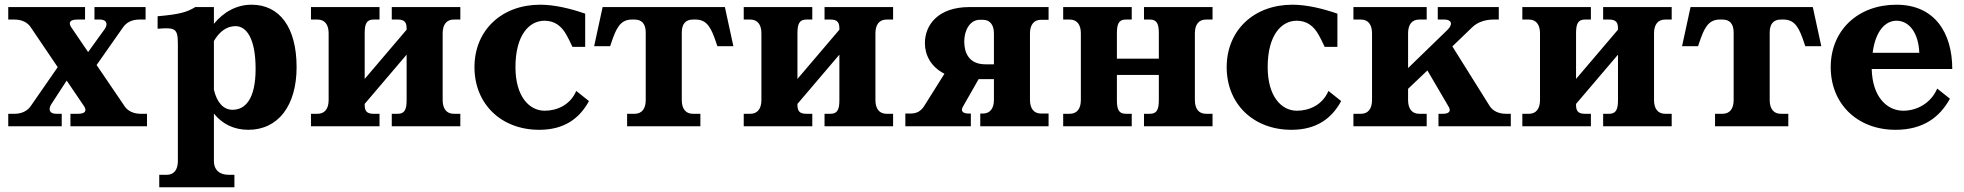

<svg xmlns="http://www.w3.org/2000/svg" viewBox="-20 -536 8337 815"><path d="M15 -453H42C72 -453 97 -441 110 -421L225 -251L110 -85C96 -65 72 -53 42 -53H15V0H242V-53H218C188 -53 185 -74 198 -94L263 -194L337 -85C350 -65 341 -53 311 -53H279V0H604V-53H577C547 -53 522 -65 509 -85L390 -260L503 -421C517 -441 541 -453 571 -453H598V-506H381V-453H405C435 -453 438 -431 424 -412L354 -315L282 -421C269 -441 278 -453 308 -453H341V-506H15Z M888 148V-54C923 -10 973 15 1034 15C1161 15 1239 -88 1239 -251C1239 -421 1166 -516 1048 -516C985 -516 930 -486 888 -435V-506H809C773 -484 741 -475 649 -467V-414C725 -420 735 -415 735 -348V148C735 185 718 206 688 206H656V259H975V206H951C911 206 888 185 888 148ZM888 -155V-362C912 -403 943 -425 980 -425C1026 -425 1065 -373 1065 -244C1065 -115 1021 -70 967 -70C929 -70 901 -100 888 -155Z M1528 -91V-95L1706 -304V-111C1706 -74 1699 -53 1669 -53H1643V0H1934V-53H1906C1876 -53 1859 -74 1859 -111V-395C1859 -432 1876 -453 1906 -453H1934V-506H1643V-453H1669C1699 -453 1706 -439 1706 -415V-410L1528 -201V-395C1528 -432 1535 -453 1565 -453H1591V-506H1300V-453H1328C1358 -453 1375 -432 1375 -395V-111C1375 -74 1358 -53 1328 -53H1300V0H1591V-53H1565C1535 -53 1528 -67 1528 -91Z M2410 -337H2464V-478C2401 -500 2333 -516 2273 -516C2109 -516 1994 -407 1994 -251C1994 -95 2107 15 2269 15C2375 15 2440 -33 2480 -107L2426 -150C2401 -91 2345 -66 2292 -66C2227 -66 2168 -126 2168 -251C2168 -388 2227 -448 2291 -448C2333 -448 2363 -427 2385 -387C2392 -374 2399 -361 2410 -337Z M3057 -506H2538L2502 -340H2570L2575 -355C2595 -414 2612 -453 2662 -453H2674C2704 -453 2721 -435 2721 -398V-111C2721 -74 2704 -53 2674 -53H2642V0H2953V-53H2921C2891 -53 2874 -74 2874 -111V-398C2874 -435 2891 -453 2921 -453H2933C2983 -453 3000 -414 3020 -355L3025 -340H3093Z M3365 -91V-95L3543 -304V-111C3543 -74 3536 -53 3506 -53H3480V0H3771V-53H3743C3713 -53 3696 -74 3696 -111V-395C3696 -432 3713 -453 3743 -453H3771V-506H3480V-453H3506C3536 -453 3543 -439 3543 -415V-410L3365 -201V-395C3365 -432 3372 -453 3402 -453H3428V-506H3137V-453H3165C3195 -453 3212 -432 3212 -395V-111C3212 -74 3195 -53 3165 -53H3137V0H3428V-53H3402C3372 -53 3365 -67 3365 -91Z M4431 -506H4095C3962 -506 3906 -430 3906 -353C3906 -303 3931 -252 3989 -223L3903 -86C3890 -66 3874 -54 3844 -54H3823V0H4101V-54H4092C4065 -54 4056 -66 4069 -86L4134 -200H4199V-112C4199 -75 4182 -54 4152 -54H4141V0H4431V-54H4399C4369 -54 4352 -75 4352 -112V-394C4352 -431 4369 -452 4399 -452H4431ZM4073 -360C4073 -407 4097 -452 4139 -452H4152C4182 -452 4199 -431 4199 -394V-263H4163C4093 -263 4073 -312 4073 -360Z M4721 -111V-218H4899V-111C4899 -74 4892 -53 4862 -53H4836V0H5127V-53H5099C5069 -53 5052 -74 5052 -111V-395C5052 -432 5069 -453 5099 -453H5127V-506H4836V-453H4862C4892 -453 4899 -432 4899 -395V-287H4721V-395C4721 -432 4728 -453 4758 -453H4784V-506H4493V-453H4521C4551 -453 4568 -432 4568 -395V-111C4568 -74 4551 -53 4521 -53H4493V0H4784V-53H4758C4728 -53 4721 -74 4721 -111Z M5603 -337H5657V-478C5594 -500 5526 -516 5466 -516C5302 -516 5187 -407 5187 -251C5187 -95 5300 15 5462 15C5568 15 5633 -33 5673 -107L5619 -150C5594 -91 5538 -66 5485 -66C5420 -66 5361 -126 5361 -251C5361 -388 5420 -448 5484 -448C5526 -448 5556 -427 5578 -387C5585 -374 5592 -361 5603 -337Z M6304 -85 6145 -339 6230 -421C6252 -442 6285 -453 6319 -453H6342V-506H6083V-453H6112C6141 -453 6149 -433 6124 -409L5957 -247V-395C5957 -432 5974 -453 6004 -453H6036V-506H5725V-453H5757C5787 -453 5804 -432 5804 -395V-111C5804 -74 5787 -53 5757 -53H5725V0H6036V-53H6004C5974 -53 5957 -74 5957 -111V-159L6039 -237L6128 -85C6141 -65 6132 -53 6105 -53H6086V0H6393V-53H6372C6342 -53 6317 -65 6304 -85Z M6670 -91V-95L6848 -304V-111C6848 -74 6841 -53 6811 -53H6785V0H7076V-53H7048C7018 -53 7001 -74 7001 -111V-395C7001 -432 7018 -453 7048 -453H7076V-506H6785V-453H6811C6841 -453 6848 -439 6848 -415V-410L6670 -201V-395C6670 -432 6677 -453 6707 -453H6733V-506H6442V-453H6470C6500 -453 6517 -432 6517 -395V-111C6517 -74 6500 -53 6470 -53H6442V0H6733V-53H6707C6677 -53 6670 -67 6670 -91Z M7675 -506H7156L7120 -340H7188L7193 -355C7213 -414 7230 -453 7280 -453H7292C7322 -453 7339 -435 7339 -398V-111C7339 -74 7322 -53 7292 -53H7260V0H7571V-53H7539C7509 -53 7492 -74 7492 -111V-398C7492 -435 7509 -453 7539 -453H7551C7601 -453 7618 -414 7638 -355L7643 -340H7711Z M7751 -251C7751 -95 7864 15 8026 15C8142 15 8213 -37 8257 -117L8203 -160C8176 -97 8116 -66 8059 -66C7991 -66 7928 -123 7925 -243H8267C8267 -397 8192 -516 8030 -516C7866 -516 7751 -407 7751 -251ZM7929 -312C7941 -406 7984 -448 8030 -448C8087 -448 8124 -392 8127 -312Z"/></svg>

Font: LT Superior Serif ExtraBold
Style: Regular
Weight: 800
Designer: Daniel Lyons
Foundry: LyonsType
Version: Version 2.120;FEAKit 1.0